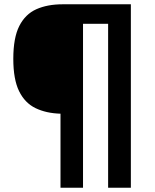

<svg xmlns="http://www.w3.org/2000/svg" viewBox="-20 -717 721 895"><path d="M262 158V-187Q195 -189 145.5 -213Q96 -237 69 -292Q42 -347 42 -443Q42 -541 70 -596Q98 -651 149.5 -674Q201 -697 272 -697H590V158H484V-606H367V158Z"/></svg>

Font: Ruda SemiBold
Style: Regular
Weight: 600
Designer: Mariela Monsalve and Angelina Sanchez
Foundry: Mariela Monsalve and Angelina Sanchez
Version: Version 2.001